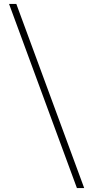

<svg xmlns="http://www.w3.org/2000/svg" viewBox="-20 -838 525 976"><path d="M371 118 26 -818H63L408 118Z"/></svg>

Font: Be Vietnam Thin
Style: Regular
Weight: 100
Designer: Gabriel Lam
Foundry: TypeRant
Version: Version 4.000